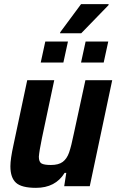

<svg xmlns="http://www.w3.org/2000/svg" viewBox="-20 -896 562 924"><path d="M30 -96Q30 -131 45 -199L111 -510H241L182 -232Q169 -169 167 -142Q167 -117 179.5 -109.5Q192 -102 225 -102Q262 -102 282 -117Q302 -132 312.5 -162Q323 -192 336 -256L391 -510H520L412 0H289L299 -64H291Q247 8 153 8Q84 8 57 -16.5Q30 -41 30 -96ZM176 -595 198 -696H307L285 -595ZM370 -595 392 -696H501L479 -595ZM269 -736 270 -741 370 -876H503L502 -871L371 -736Z"/></svg>

Font: Saira Semi Condensed SemiBold
Style: Italic
Weight: 600
Width: 4
Italic angle: -12°
Designer: Hector Gatti with collaboration of the Omnibus-Type team
Foundry: Omnibus-Type
Version: Version 1.001; ttfautohint (v1.8)